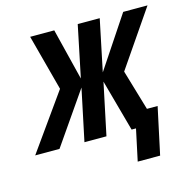

<svg xmlns="http://www.w3.org/2000/svg" viewBox="-152 -635 882 885"><g transform="rotate(-15 288.5 -192.0)"><path d="M-51 0 139 -267 68 -534H183L244 -288L295 -534H400L349 -289L512 -534H628L445 -267L502 -74H553L505 150H398L430 0H409L341 -247L289 0H184L236 -247L65 0Z"/></g></svg>

Font: Geist Mono SemiBold
Style: Italic
Weight: 600
Italic angle: -12°
Monospace: yes
Designer: Basement.studio, Andrés Briganti, Mateo Zaragoza
Foundry: Basement.studio, Vercel, Andrés Briganti, Guido Ferreyra, Mateo Zaragoza
Version: Version 1.500; ttfautohint (v1.8.4.7-5d5b)